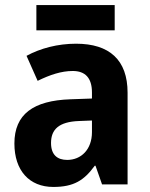

<svg xmlns="http://www.w3.org/2000/svg" viewBox="-20 -730 593 760"><path d="M434 -710H124V-610H434ZM281 -557C209 -557 140 -539 85 -509L129 -410C178 -434 223 -449 268 -449C317 -449 344 -422 344 -364V-340L259 -337C112 -332 37 -278 37 -162C37 -55 96 10 191 10C272 10 313 -16 355 -74H358L384 0H485V-363C485 -493 413 -557 281 -557ZM293 -251 344 -253V-207C344 -138 301 -97 246 -97C207 -97 182 -117 182 -164C182 -217 212 -248 293 -251Z"/></svg>

Font: Noto Sans Arabic UI SmCn
Style: Bold
Weight: 700
Width: 4
Designer: Monotype Design Team, Nadine Chahine and Nizar Qandah
Foundry: Monotype Imaging Inc.
Version: Version 2.010